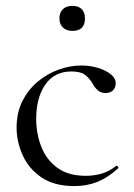

<svg xmlns="http://www.w3.org/2000/svg" viewBox="-20 -616 451 648"><path d="M230.8 12Q162.6 12 119.6 -17.5Q76.6 -47 56.3 -92.6Q36 -138.2 36 -185.2Q36 -235.2 55.4 -274.2Q74.8 -313.2 106.9 -340.1Q139 -367 177.8 -381Q216.6 -395 254.4 -395Q282.6 -395 309.2 -387.3Q335.8 -379.6 353.2 -365.9Q370.6 -352.2 370.6 -334.4Q370.6 -321.4 361.8 -311.7Q353 -302 336.4 -302Q320.2 -302 309.4 -311.8Q298.6 -321.6 292.2 -334.6Q281.2 -353 266.3 -363.9Q251.4 -374.8 221 -374.8Q163.6 -374.8 132.9 -330.6Q102.2 -286.4 102.2 -215Q102.2 -164.2 119.6 -120.3Q137 -76.4 173.8 -49.5Q210.6 -22.6 270 -22.6Q296.8 -22.6 322.9 -30Q349 -37.4 371.6 -55.8Q374.4 -57.8 377.9 -53.8Q381.4 -49.8 378.6 -47.8Q344.4 -16.6 309 -2.3Q273.6 12 230.8 12ZM224.8 -511.8Q204 -511.8 192.3 -523Q180.6 -534.2 180.6 -554.4Q180.6 -574 192.3 -585.1Q204 -596.2 224.8 -596.2Q244.8 -596.2 255.8 -585.1Q266.8 -574 266.8 -554.4Q266.8 -511.8 224.8 -511.8Z"/></svg>

Font: Cormorant Garamond Light
Style: Regular
Weight: 300
Designer: Christian Thalmann (Catharsis Fonts)
Foundry: Catharsis Fonts
Version: Version 4.001